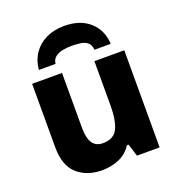

<svg xmlns="http://www.w3.org/2000/svg" viewBox="-141 -895 944 1020"><g transform="rotate(-20 331.5 -385.0)"><path d="M591 -549V0H463L441 -70H431Q405 -28 360 -9Q315 10 264 10Q179 10 124.5 -38Q70 -86 70 -191V-549H239V-238Q239 -182 257.5 -153Q276 -124 317 -124Q378 -124 400 -169Q422 -214 422 -299V-549ZM334 -780Q424 -780 477.5 -732.5Q531 -685 535 -606H443Q441 -634 425.5 -647Q410 -660 385.5 -663.5Q361 -667 333 -667Q311 -667 286.5 -662.5Q262 -658 244 -645Q226 -632 223 -606H129Q133 -657 159.5 -696.5Q186 -736 231 -758Q276 -780 334 -780Z"/></g></svg>

Font: Noto Sans ExtraBold
Style: Regular
Weight: 800
Designer: Monotype Design Team
Foundry: Monotype Imaging Inc.
Version: Version 2.007